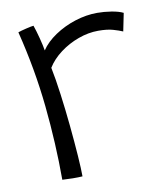

<svg xmlns="http://www.w3.org/2000/svg" viewBox="-66 -590 559 647"><g transform="rotate(-10 213.0 -266.5)"><path d="M113.5 -440Q131 -466.5 163 -488Q195 -509.5 233.5 -521.8Q272 -534 309 -534Q332.5 -534 357.5 -530Q382.5 -526 397.5 -518.5L385 -457Q372.5 -462.5 352.8 -468.2Q333 -474 302 -474Q268.5 -474 234 -461.5Q199.5 -449 170.8 -427.5Q142 -406 125 -378.5Q133 -339.5 140.2 -285.2Q147.5 -231 153 -174.5Q158.5 -118 161.8 -71Q165 -24 165 0Q152.5 1 131.8 0.8Q111 0.5 96 -0.5Q96 -124.5 82.8 -254.2Q69.5 -384 36.5 -515.5Q46 -519 64.8 -523.5Q83.5 -528 90.5 -528.5Q97 -510 104 -483Q111 -456 113.5 -440Z"/></g></svg>

Font: Grandstander ExtraLight
Style: Regular
Weight: 200
Designer: Tyler Finck
Foundry: Etcetera Type Co
Version: Version 1.200; ttfautohint (v1.8.3)